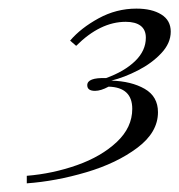

<svg xmlns="http://www.w3.org/2000/svg" viewBox="-20 -774 418 448"><path d="M378.4 -700.2Q378.4 -673.3 356.4 -649.9Q334.5 -626.5 302.2 -609.9Q270 -593.3 239.7 -585.9Q286.6 -584.5 317.6 -566.7Q348.6 -548.8 348.6 -512.2Q348.6 -465.3 300.5 -429.2Q252.4 -393.1 181.4 -372.1Q110.4 -351.1 42.5 -346.2V-363.8Q103 -368.7 159.7 -388.7Q216.3 -408.7 252.4 -442.6Q288.6 -476.6 288.6 -520Q288.6 -570.3 233.4 -571.8Q215.3 -562 201.7 -562Q183.6 -562 183.6 -575.2Q183.6 -593.3 227.5 -591.8Q270.5 -607.4 295.4 -631.6Q320.3 -655.8 320.3 -686Q320.3 -704.6 308.1 -713.9Q295.9 -723.1 273.4 -723.1Q213.9 -723.1 157.7 -667L143.6 -679.2Q168.5 -708.5 210 -731.2Q251.5 -753.9 298.3 -753.9Q334.5 -753.9 356.4 -740.2Q378.4 -726.6 378.4 -700.2Z"/></svg>

Font: TypoPRO Playfair Display SC
Style: Italic
Weight: 400
Italic angle: -14°
Designer: Claus Eggers Sørensen
Foundry: Claus Eggers Sørensen
Version: Version 1.004;PS 001.004;hotconv 1.0.70;makeotf.lib2.5.58329